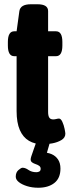

<svg xmlns="http://www.w3.org/2000/svg" viewBox="-20 -670 338 902"><path d="M183 8Q144 8 116 -8.5Q88 -25 73 -59.5Q58 -94 58 -148V-406H47Q17 -406 17 -456V-473Q17 -523 47 -523H58L71 -618Q76 -650 125 -650H156Q206 -650 206 -618V-523H243Q273 -523 273 -473V-456Q273 -406 243 -406H206V-144Q206 -126 211.5 -117.5Q217 -109 230 -109Q237 -109 244.5 -111Q252 -113 257 -113Q266 -113 273 -97.5Q280 -82 283.5 -64.5Q287 -47 287 -42Q287 -23 268.5 -12Q250 -1 225.5 3.5Q201 8 183 8ZM160 212Q131 212 107 204.5Q83 197 68.5 185.5Q54 174 54 160Q54 140 66.5 129Q79 118 86 118Q99 118 114 128.5Q129 139 151 139Q159 139 165 135.5Q171 132 171 123Q171 114 164 109Q157 104 147.5 101Q138 98 131 93Q124 88 124 79Q124 74 127 64.5Q130 55 136.5 37Q143 19 153 -10H217L196 63L170 46H179Q203 46 222 54Q241 62 252.5 79Q264 96 264 122Q264 167 235.5 189.5Q207 212 160 212Z"/></svg>

Font: Asap Condensed VF Beta
Style: Regular
Weight: 400
Designer: Pablo Cosgaya
Foundry: Omnibus-Type
Version: Version 1.008